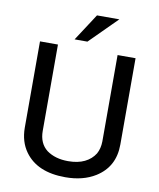

<svg xmlns="http://www.w3.org/2000/svg" viewBox="-101 -1014 924 1115"><g transform="rotate(10 361.0 -456.0)"><path d="M537.1 -729H643.1V-219.7Q643.1 -88.4 537.6 -22.5Q465.3 22.5 360.4 22.5Q194.8 22.5 121.6 -79.6Q80.1 -137.2 79.6 -219.7V-729H185.5V-219.7Q185.5 -146.5 234.4 -108.4Q284.7 -72.3 360.4 -72.3Q418 -72.3 457.5 -91.6Q497.1 -110.8 519 -146Q536.6 -177.7 537.1 -219.7ZM379.4 -935.1H511.2L351.1 -775.4H275.4Z"/></g></svg>

Font: SolaimanLipi
Style: Bold
Weight: 700
Designer: Solaiman Karim
Foundry: Al Mamun Sumon
Version: Version 2.000